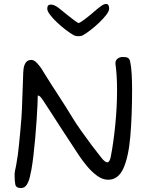

<svg xmlns="http://www.w3.org/2000/svg" viewBox="-20 -956 743 971"><path d="M517 -936Q532 -936 532 -912Q532 -900 517.5 -881Q503 -862 481.5 -841.5Q460 -821 438 -804Q416 -787 401 -779Q394 -773 376 -773Q362 -773 351 -779Q332 -790 309.5 -807.5Q287 -825 266.5 -844.5Q246 -864 232.5 -882Q219 -900 219 -912Q219 -933 237 -933Q247 -933 258 -927.5Q269 -922 275 -917Q283 -911 297.5 -899Q312 -887 328.5 -874Q345 -861 358.5 -851Q372 -841 378 -839Q386 -842 405 -856Q424 -870 443 -886Q462 -902 471 -910Q479 -917 492.5 -926.5Q506 -936 517 -936ZM86 -5Q61 -5 57.5 -23Q54 -41 54 -63V-79L56 -93Q57 -99 59 -107Q61 -115 62 -122Q64 -137 66.5 -150.5Q69 -164 70 -171Q72 -186 75.5 -219Q79 -252 82.5 -290.5Q86 -329 88.5 -361Q91 -393 91 -405Q91 -411 92 -435.5Q93 -460 94 -489.5Q95 -519 96 -543Q97 -567 97 -573Q97 -588 99 -606.5Q101 -625 110 -639Q119 -653 139 -653Q153 -653 168.5 -635.5Q184 -618 191 -607Q195 -600 198.5 -594.5Q202 -589 205 -584Q237 -532 274.5 -475Q312 -418 347 -360Q364 -332 390.5 -294.5Q417 -257 444.5 -220.5Q472 -184 493 -158Q511 -135 523 -135Q534 -135 540 -162Q554 -234 563 -324.5Q572 -415 572 -500Q572 -537 570 -570.5Q568 -604 564 -632Q562 -649 573.5 -658.5Q585 -668 601 -668Q620 -668 627.5 -663Q635 -658 638 -646Q644 -619 646 -580Q648 -541 648 -506Q648 -369 639 -265.5Q630 -162 604 -104.5Q578 -47 527 -47Q499 -47 472 -66.5Q445 -86 421.5 -114Q398 -142 380 -169Q324 -253 288.5 -308.5Q253 -364 231.5 -397Q210 -430 199 -446.5Q188 -463 182.5 -468Q177 -473 171 -473Q171 -457 169.5 -423.5Q168 -390 165 -346Q162 -302 158 -256Q154 -210 149 -168.5Q144 -127 139 -99Q136 -84 131 -61.5Q126 -39 115.5 -22Q105 -5 86 -5Z"/></svg>

Font: Fuzzy Bubbles
Style: Regular
Weight: 400
Designer: Robert E. Leuschke
Foundry: Robert E. Leuschke
Version: Version 1.010; ttfautohint (v1.8.3)